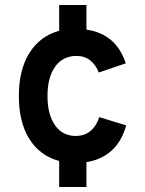

<svg xmlns="http://www.w3.org/2000/svg" viewBox="-20 -732 576 764"><path d="M215.5 12V-91.5Q140 -111.5 97.5 -178Q55 -244.5 55 -350Q55 -455 97.5 -522Q140 -589 215.5 -609.5V-712H324V-614Q380.5 -606.5 420.5 -573.5Q460.5 -540.5 480.5 -480L373 -443.5Q362 -473 339.5 -491.2Q317 -509.5 284.5 -509.5Q230 -509.5 199.5 -466.8Q169 -424 169 -350Q169 -276 199 -233.5Q229 -191 281 -191Q315.5 -191 339.5 -210.5Q363.5 -230 375 -266L482 -233Q464.5 -169.5 424 -132.8Q383.5 -96 324 -87V12Z"/></svg>

Font: Overpass SemiBold
Style: Regular
Weight: 600
Designer: Delve Withrington, Dave Bailey, Thomas Jockin
Foundry: Delve Fonts LLC
Version: Version 4.000